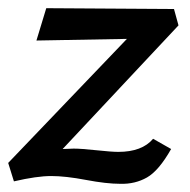

<svg xmlns="http://www.w3.org/2000/svg" viewBox="-20 -438 464 469"><path d="M269 -67Q327 -67 354 -99L398 -74Q368 -21 339 -4.5Q310 12 274 11Q240 11 190 1.5Q140 -8 105 -8Q70 -8 14 5L0 -40L290 -343L69 -339L93 -418L405 -416L416 -376L133 -74Q138 -74 147 -74.5Q156 -75 160 -75Q178 -75 215.5 -71Q253 -67 269 -67Z"/></svg>

Font: EauTestInfant Semibold
Style: Italic
Weight: 600
Italic angle: -12°
Designer: Christian Thalmann (Catharsis Fonts)
Version: Version 0.001;PS 000.001;hotconv 1.0.88;makeotf.lib2.5.64775